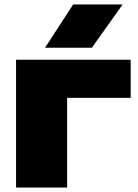

<svg xmlns="http://www.w3.org/2000/svg" viewBox="-20 -841 620 861"><path d="M52 -573V0H281V-402H566V-573ZM182 -627H392L530 -821H308Z"/></svg>

Font: Bounded ExtBd
Style: Regular
Weight: 800
Designer: Vlad Churkin
Version: Version 3.0